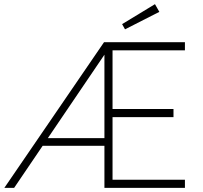

<svg xmlns="http://www.w3.org/2000/svg" viewBox="-20 -903 976 923"><path d="M1 0 480 -700H869V-661H521V-379H814V-340H521V-39H869V0H482V-202H185L48 0ZM482 -239V-640L210 -239ZM581 -762 567 -787 725 -883 746 -846Z"/></svg>

Font: Readex Pro Light
Style: Regular
Weight: 300
Designer: Bonnie Shaver-Troup, Thomas Jockin
Foundry: Lexend
Version: Version 1.200; ttfautohint (v1.8.3)